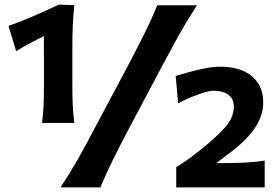

<svg xmlns="http://www.w3.org/2000/svg" viewBox="-20 -812 1207 832"><path d="M162.1 -279.3Q167.5 -319.8 168.9 -356.9Q170.4 -394 170.4 -440.4Q170.4 -494.1 170.4 -548.1Q170.4 -602.1 169.9 -655.3Q141.6 -641.6 111.6 -625.5Q81.5 -609.4 49.8 -590.3L17.1 -699.7Q74.7 -720.2 128.4 -743.7Q182.1 -767.1 235.4 -792L302.2 -789.6Q297.4 -744.6 295.4 -699.7Q293.5 -654.8 293.5 -609.4V-440.4Q293.5 -394 295.2 -356.9Q296.9 -319.8 302.2 -279.3ZM242.2 0Q282.7 -61 316.2 -119.9Q349.6 -178.7 389.2 -254.4L534.7 -527.8Q575.7 -606 605.7 -666Q635.7 -726.1 661.6 -789.1H833.5Q805.7 -746.6 782 -706.3Q758.3 -666 734.9 -623Q711.4 -580.1 683.6 -527.8L538.6 -254.4Q498.5 -178.7 469.5 -119.9Q440.4 -61 415 0ZM743.7 0V-87.9Q788.6 -115.2 831.5 -148.9Q906.2 -207 949.7 -253.7Q993.2 -300.3 993.2 -348.6Q993.2 -417 905.3 -418.9Q885.7 -418.9 842 -403.8Q798.3 -388.7 752 -364.3L741.2 -482.9Q764.6 -490.2 798.6 -499.5Q832.5 -508.8 868.4 -515.9Q904.3 -522.9 933.1 -522.9Q1023.4 -522.9 1072 -481.4Q1120.6 -439.9 1120.6 -367.7Q1120.6 -308.6 1081.1 -252.4Q1041.5 -196.3 958.5 -136.7L917.5 -105Q970.2 -105 1023.2 -106.7Q1076.2 -108.4 1127 -116.2V0Z"/></svg>

Font: Pinar Bold
Style: Regular
Weight: 700
Designer: Amin Abedi
Version: Version 3.000